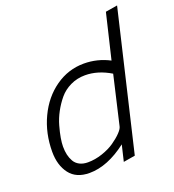

<svg xmlns="http://www.w3.org/2000/svg" viewBox="-128 -796 810 896"><g transform="rotate(-20 277.0 -348.5)"><path d="M495.1 -687 441.9 -463.9Q382.3 -495.1 314.9 -495.1Q237.8 -495.1 173.6 -450Q109.4 -404.8 72.8 -327.4Q36.1 -250 36.1 -158.2Q36.1 -91.3 68.6 -48.6Q101.1 -5.9 167 -5.9Q256.3 -5.9 353 -80.1L334 0L392.1 -9.8L554.2 -696.8ZM372.1 -162.1Q369.6 -149.9 352.5 -132.3Q335.4 -114.7 310.1 -97.2Q284.7 -79.6 248.5 -67.4Q212.4 -55.2 176.8 -55.2Q152.8 -55.2 135.5 -64.2Q118.2 -73.2 109.1 -89.1Q100.1 -105 95.9 -123.3Q91.8 -141.6 91.8 -164.1Q91.8 -181.2 95.9 -206.1Q100.1 -231 109.1 -263.2Q118.2 -295.4 134.8 -326.2Q151.4 -356.9 173.3 -383.3Q195.3 -409.7 228.8 -425.8Q262.2 -441.9 301.8 -441.9Q365.2 -441.9 428.2 -403.8Z"/></g></svg>

Font: Comic Neue Angular
Style: Italic
Weight: 400
Italic angle: -12°
Designer: Craig Rozynski
Foundry: Craig Rozynski
Version: Version 2.003